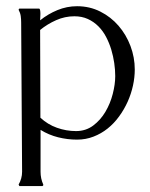

<svg xmlns="http://www.w3.org/2000/svg" viewBox="-20 -446 489 624"><path d="M40.5 -414.1 41.5 -417 43 -418H106.9Q109.4 -418 110.4 -412.8Q111.3 -407.7 111.3 -401.1Q111.3 -394.5 110.8 -388.2Q110.4 -381.8 110.4 -379.9Q135.7 -400.4 166.5 -413.1Q197.3 -425.8 230.5 -425.8Q271.5 -425.8 305.9 -408.4Q340.3 -391.1 365.2 -362.3Q390.1 -333.5 404.1 -296.4Q418 -259.3 418 -220.2Q418 -194.3 412.1 -167.5Q406.2 -140.6 394.8 -115.2Q383.3 -89.8 366.9 -67.4Q350.6 -44.9 329.8 -28.3Q309.1 -11.7 283.9 -2Q258.8 7.8 230.5 7.8Q199.2 7.8 168.9 0.2Q138.7 -7.3 111.8 -23.9V112.3Q111.8 134.3 120.6 153.8V156.2L118.2 158.7H43L40.5 153.8Q51.8 134.3 51.8 112.3L48.8 -372.6Q48.8 -383.3 47.4 -393.8Q45.9 -404.3 40.5 -414.1ZM111.3 -63.5Q134.8 -41.5 165 -30.8Q195.3 -20 227.1 -20Q258.8 -20 282.7 -37.8Q306.6 -55.7 322.5 -82.5Q338.4 -109.4 346.4 -140.6Q354.5 -171.9 354.5 -198.7Q354.5 -218.8 351.3 -241Q348.1 -263.2 341.6 -284.9Q335 -306.6 324.7 -326.2Q314.5 -345.7 299.6 -360.6Q284.7 -375.5 265.4 -384.3Q246.1 -393.1 221.7 -393.1Q190.9 -393.1 162.4 -380.4Q133.8 -367.7 110.4 -348.6Z"/></svg>

Font: CAT Linz
Style: Regular
Weight: 400
Designer: Peter Wiegel
Foundry: Peter Wiegel
Version: Version 1.08